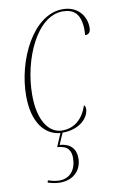

<svg xmlns="http://www.w3.org/2000/svg" viewBox="-88 -596 550 878"><g transform="rotate(-10 187.0 -156.5)"><path d="M170 10C249 10 294 -38 294 -80C294 -89 290 -94 287 -96C266 -34 226 0 170 0C108 0 62 -64 62 -183C62 -349 145 -536 265 -536C316 -536 346 -511 349 -443C349 -433 349 -422 348 -411C364 -411 374 -419 374 -443C374 -493 339 -546 267 -546C129 -546 34 -350 34 -184C34 -61 87 4 159 10L133 71C184 74 196 100 196 132C196 185 168 223 117 223C104 223 85 220 65 213L62 223C84 230 102 233 119 233C180 233 220 194 220 137C220 93 194 66 146 63L169 10Z"/></g></svg>

Font: Noto Serif Display Condensed Thin
Style: Italic
Weight: 100
Width: 3
Italic angle: -12°
Designer: Monotype Design Team
Foundry: Monotype Imaging Inc.
Version: Version 2.009